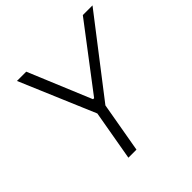

<svg xmlns="http://www.w3.org/2000/svg" viewBox="-181 -855 1010 1010"><g transform="rotate(-45 324.0 -350.0)"><path d="M215 0H275L324 -280L648 -700H576L309 -349H301L155 -700H86L264 -280Z"/></g></svg>

Font: Fixel Display Light
Style: Italic
Weight: 300
Italic angle: -10°
Designer: AlfaBravo + MacPaw
Foundry: Kyrylo Tkachov, Marchela Mozhyna, Serhii Makarenko, Maria Weinstein, Zakhar Kryvoshyya
Version: Version 1.210;Glyphs 3.2 (3217)